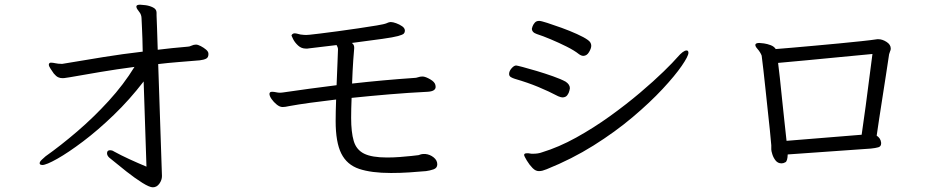

<svg xmlns="http://www.w3.org/2000/svg" viewBox="-20 -749 4040 818"><path d="M592 -402Q532 -324 464.5 -259Q397 -194 334 -146.5Q271 -99 224 -72.5Q177 -46 160 -46Q153 -46 150 -50Q149 -51 149 -54Q149 -60 158 -68.5Q167 -77 174 -83Q239 -129 309 -189Q379 -249 443 -319Q507 -389 553 -464Q477 -454 408.5 -442.5Q340 -431 278 -420Q269 -419 261.5 -417.5Q254 -416 246 -416Q236 -416 227.5 -420Q219 -424 209 -436Q203 -445 195.5 -456Q188 -467 188 -474Q188 -478 192 -481Q193 -482 198 -482Q205 -482 216.5 -479.5Q228 -477 241 -477Q243 -477 246 -477Q249 -477 252 -478Q341 -493 421.5 -506Q502 -519 588 -529Q587 -589 585 -628Q583 -667 583 -671Q583 -678 580.5 -685.5Q578 -693 572 -700Q570 -703 565.5 -709Q561 -715 561 -721V-722Q562 -729 577 -729Q582 -729 599 -727Q616 -725 631.5 -717.5Q647 -710 647 -695Q647 -686 647 -683Q647 -680 647.5 -670Q648 -660 649 -630.5Q650 -601 652 -537Q682 -541 713.5 -544Q745 -547 778 -550Q787 -550 796 -554.5Q805 -559 815 -559Q823 -559 835.5 -552.5Q848 -546 858 -537.5Q868 -529 868 -520V-518Q868 -504 858 -499Q848 -494 831 -492Q784 -488 739.5 -484.5Q695 -481 654 -476L670 1Q670 18 659 33.5Q648 49 631 49Q617 49 586.5 30Q556 11 518.5 -18.5Q481 -48 446 -77Q436 -86 436 -96Q436 -109 449 -109Q452 -109 456.5 -108Q461 -107 465 -104Q496 -87 532 -70.5Q568 -54 604 -39Z M1792 -93Q1812 -91 1827.5 -78.5Q1843 -66 1843 -49Q1843 -33 1827 -27.5Q1811 -22 1795 -20Q1761 -17 1723.5 -14.5Q1686 -12 1646 -12Q1562 -12 1510 -29.5Q1458 -47 1434 -95Q1410 -143 1410 -233Q1410 -252 1410.5 -275.5Q1411 -299 1412 -325Q1352 -318 1301 -311Q1250 -304 1212 -297Q1195 -293 1184 -293Q1172 -293 1159 -303.5Q1146 -314 1137 -327Q1128 -340 1128 -349Q1128 -353 1131 -356Q1135 -358 1139 -358Q1147 -358 1156 -356Q1165 -354 1173 -354Q1177 -354 1180.5 -354.5Q1184 -355 1185 -355Q1241 -363 1298.5 -371Q1356 -379 1414 -386Q1416 -441 1418 -485.5Q1420 -530 1420 -539Q1420 -544 1418 -548.5Q1416 -553 1414 -557L1297 -543Q1293 -542 1289.5 -542Q1286 -542 1283 -542Q1264 -542 1250 -555Q1236 -568 1229 -582Q1222 -596 1222 -597Q1222 -600 1225 -603Q1229 -607 1235 -607Q1241 -607 1248 -605Q1255 -603 1260 -602Q1268 -601 1274 -600.5Q1280 -600 1284 -600Q1288 -600 1291.5 -600.5Q1295 -601 1299 -601Q1309 -602 1342.5 -606Q1376 -610 1420 -616Q1464 -622 1508 -628.5Q1552 -635 1585 -640.5Q1618 -646 1627 -650Q1631 -652 1634 -653Q1637 -654 1642 -655H1646Q1654 -655 1668 -650Q1682 -645 1693.5 -637Q1705 -629 1705 -618Q1705 -611 1700.5 -606Q1696 -601 1676 -595.5Q1656 -590 1609.5 -583.5Q1563 -577 1479 -566Q1489 -559 1489 -547V-543Q1488 -535 1485 -492Q1482 -449 1480 -393Q1613 -408 1745 -417Q1753 -417 1761.5 -420Q1770 -423 1779 -423H1782Q1794 -422 1813 -411Q1832 -400 1835 -387Q1836 -384 1836 -379Q1836 -360 1802 -358Q1721 -354 1638 -347Q1555 -340 1478 -332Q1477 -309 1476.5 -287Q1476 -265 1476 -247Q1476 -186 1487 -148.5Q1498 -111 1531 -94.5Q1564 -78 1629 -78Q1655 -78 1682.5 -80Q1710 -82 1732.5 -84.5Q1755 -87 1763 -88Q1768 -90 1773.5 -91.5Q1779 -93 1786 -93Z M2465 -511Q2457 -511 2447 -518Q2427 -534 2394 -550.5Q2361 -567 2326.5 -581.5Q2292 -596 2267 -604Q2246 -611 2246 -627Q2246 -629 2249 -637Q2252 -645 2258.5 -652.5Q2265 -660 2277 -660Q2285 -660 2311.5 -651.5Q2338 -643 2372.5 -630.5Q2407 -618 2438 -604Q2469 -590 2484 -579Q2499 -569 2499 -554Q2499 -543 2489.5 -527Q2480 -511 2465 -511ZM2249 -33Q2236 -46 2224.5 -65Q2213 -84 2213 -89Q2213 -96 2225 -96Q2228 -96 2231 -96Q2234 -96 2238 -95Q2241 -94 2244.5 -94Q2248 -94 2251 -94Q2273 -94 2289 -100Q2361 -122 2435 -163Q2509 -204 2578.5 -254Q2648 -304 2707 -354Q2766 -404 2807.5 -444.5Q2849 -485 2866 -505Q2891 -534 2905 -534Q2913 -534 2913 -524Q2913 -510 2884.5 -468.5Q2856 -427 2803 -370Q2750 -313 2675.5 -250Q2601 -187 2508.5 -129Q2416 -71 2309 -28Q2299 -24 2291.5 -22Q2284 -20 2276 -20Q2269 -20 2262.5 -23Q2256 -26 2249 -33ZM2390 -401Q2408 -389 2408 -373Q2408 -373 2406 -363Q2404 -353 2397 -343.5Q2390 -334 2376 -334Q2370 -334 2358 -339Q2318 -360 2273.5 -378.5Q2229 -397 2174 -413Q2164 -416 2156.5 -420.5Q2149 -425 2149 -434Q2149 -446 2159.5 -458Q2170 -470 2179 -470Q2182 -470 2207 -463.5Q2232 -457 2267 -446.5Q2302 -436 2336 -424Q2370 -412 2390 -401Z M3734 -138Q3734 -125 3722 -121.5Q3710 -118 3690 -116L3336 -91Q3335 -63 3326.5 -58Q3318 -53 3310 -53Q3294 -53 3284.5 -65Q3275 -77 3270.5 -91.5Q3266 -106 3266 -112V-130Q3264 -155 3260 -194Q3256 -233 3251 -278Q3246 -323 3241.5 -367.5Q3237 -412 3232.5 -450Q3228 -488 3225 -512Q3224 -515 3222 -519Q3220 -523 3218 -526Q3214 -533 3206 -542Q3198 -551 3198 -558Q3199 -566 3215 -566Q3221 -566 3235 -564Q3249 -562 3263.5 -556.5Q3278 -551 3285 -540Q3313 -542 3357 -546Q3401 -550 3452.5 -554.5Q3504 -559 3555 -564Q3606 -569 3649 -573.5Q3692 -578 3718 -582H3722Q3739 -582 3757 -570.5Q3775 -559 3775 -542Q3775 -536 3772 -530Q3772 -529 3770.5 -525.5Q3769 -522 3768 -518Q3762 -477 3754.5 -429Q3747 -381 3739.5 -332.5Q3732 -284 3725.5 -242Q3719 -200 3715 -171Q3723 -166 3728 -158.5Q3733 -151 3734 -141ZM3651 -175Q3657 -215 3668 -296Q3679 -377 3697 -519Q3632 -513 3560.5 -506Q3489 -499 3420 -492.5Q3351 -486 3295 -481Q3298 -457 3302.5 -417.5Q3307 -378 3311.5 -331Q3316 -284 3321.5 -236.5Q3327 -189 3331 -149Z"/></svg>

Font: QiushuiShotai Bright
Style: Regular
Weight: 400
Designer: Christian Thalmann (Catharsis Fonts)
Version: Version 1.250;